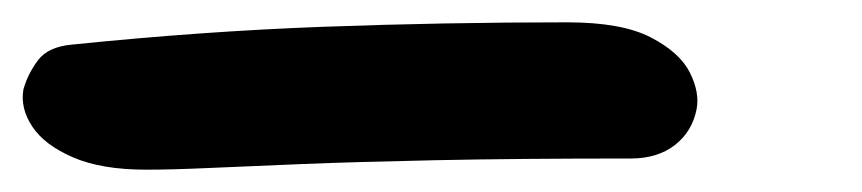

<svg xmlns="http://www.w3.org/2000/svg" viewBox="-52 47 772 172"><path d="M79 199Q39 199 13.5 188Q-12 177 -23 160.5Q-34 144 -31 127Q-27 113 -18 101Q-9 89 12 87Q129 75 237.5 71Q346 67 456 67Q505 67 531 80.5Q557 94 566 112Q575 130 572 145Q568 165 552.5 177Q537 189 513 189Q411 189 339 190.5Q267 192 217.5 194Q168 196 135 197.5Q102 199 79 199Z"/></svg>

Font: Shantell Sans Light SemiBold
Style: Italic
Weight: 600
Italic angle: -11°
Version: Version 1.011;[c5ecc13dd]